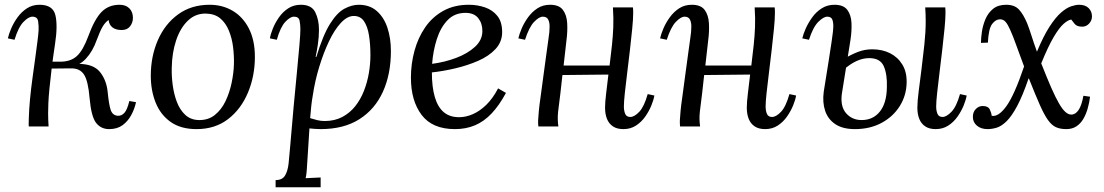

<svg xmlns="http://www.w3.org/2000/svg" viewBox="-20 -531 4634 806"><path d="M438 11Q404 11 383.5 -15Q363 -41 356 -120Q350 -191 333 -217.5Q316 -244 280 -244L173 -243L174 -272H307V-263Q372 -263 399.5 -229Q427 -195 432 -145Q437 -93 444.5 -70Q452 -47 474 -45Q490 -44 502 -57Q514 -70 523 -107L551 -102Q545 -74 531 -48Q517 -22 494.5 -5.5Q472 11 438 11ZM101 0Q100 -6 100.5 -15Q101 -24 101 -36Q102 -72 106 -114.5Q110 -157 116 -200.5Q122 -244 127.5 -284Q133 -324 137 -355.5Q141 -387 142 -403Q143 -423 140 -442Q137 -461 116 -461Q100 -461 78.5 -439Q57 -417 41 -364L13 -370Q17 -388 27 -411.5Q37 -435 53.5 -458Q70 -481 93 -496Q116 -511 146 -511Q202 -511 212.5 -467.5Q223 -424 211 -346Q202 -287 196.5 -240.5Q191 -194 187.5 -158.5Q184 -123 183 -97.5Q182 -72 182 -55Q182 -43 182.5 -29Q183 -15 184 0ZM233 -254V-272Q277 -272 303 -296Q329 -320 351 -380Q377 -451 406.5 -481Q436 -511 482 -511Q508 -511 523 -496Q538 -481 538 -456Q538 -436 526 -420.5Q514 -405 491 -405Q466 -405 452 -416Q438 -427 436 -447Q422 -438 411 -419.5Q400 -401 386 -363Q369 -315 340.5 -284.5Q312 -254 278 -254Z M860 -511Q914 -511 957 -485.5Q1000 -460 1025 -411Q1050 -362 1050 -292Q1050 -212 1021 -142.5Q992 -73 937.5 -31Q883 11 805 11Q739 11 696.5 -19Q654 -49 633.5 -100Q613 -151 613 -213Q613 -294 642.5 -362Q672 -430 727.5 -470.5Q783 -511 860 -511ZM845 -474Q801 -475 769 -444.5Q737 -414 719.5 -362Q702 -310 701 -246Q700 -212 705 -174Q710 -136 722.5 -103Q735 -70 757.5 -49Q780 -28 814 -27Q854 -26 882 -48.5Q910 -71 927 -107Q944 -143 952.5 -184Q961 -225 962 -261Q963 -296 958.5 -333Q954 -370 941 -402Q928 -434 905 -453.5Q882 -473 845 -474Z M1137 255V225Q1165 225 1176.5 206Q1188 187 1191.5 155.5Q1195 124 1198 85Q1205 -1 1212.5 -81.5Q1220 -162 1226.5 -228.5Q1233 -295 1237 -342Q1241 -389 1241 -408Q1241 -428 1237.5 -444.5Q1234 -461 1214 -461Q1198 -461 1177.5 -439Q1157 -417 1142 -364L1113 -370Q1116 -388 1125.5 -411.5Q1135 -435 1151 -458Q1167 -481 1190 -496Q1213 -511 1243 -511Q1288 -511 1303.5 -479.5Q1319 -448 1319 -406Q1319 -376 1314.5 -345.5Q1310 -315 1305 -292H1308Q1336 -384 1365.5 -431Q1395 -478 1426 -494.5Q1457 -511 1486 -511Q1532 -511 1562 -484.5Q1592 -458 1606.5 -414Q1621 -370 1621 -317Q1621 -220 1587.5 -146Q1554 -72 1488.5 -30.5Q1423 11 1326 11Q1313 11 1301.5 10Q1290 9 1279 8Q1274 84 1271.5 125.5Q1269 167 1267.5 186.5Q1266 206 1263 217Q1279 216 1294.5 215.5Q1310 215 1326 214V255ZM1343 -23Q1385 -23 1417 -40Q1449 -57 1471.5 -85.5Q1494 -114 1508 -150Q1522 -186 1528.5 -224.5Q1535 -263 1535 -299Q1535 -345 1529 -382.5Q1523 -420 1508 -442Q1493 -464 1465 -464Q1438 -464 1411 -435Q1384 -406 1361 -357.5Q1338 -309 1320 -250Q1302 -191 1293 -130Q1289 -108 1286.5 -84.5Q1284 -61 1282 -35Q1298 -30 1312.5 -26.5Q1327 -23 1343 -23Z M1948 -511Q1984 -511 2016 -500Q2048 -489 2068 -464Q2088 -439 2088 -396Q2088 -355 2060 -325Q2032 -295 1987 -275.5Q1942 -256 1891 -244Q1840 -232 1793 -227Q1793 -165 1805.5 -123Q1818 -81 1843 -60Q1868 -39 1907 -39Q1936 -39 1965.5 -52Q1995 -65 2022 -91.5Q2049 -118 2071 -160L2104 -141Q2076 -89 2044 -55Q2012 -21 1974 -5Q1936 11 1890 11Q1795 11 1750 -48.5Q1705 -108 1705 -205Q1705 -263 1720 -318Q1735 -373 1765 -416.5Q1795 -460 1841 -485.5Q1887 -511 1948 -511ZM1934 -477Q1888 -477 1858.5 -446Q1829 -415 1813.5 -366Q1798 -317 1794 -263Q1847 -270 1895 -288Q1943 -306 1974 -334.5Q2005 -363 2005 -401Q2005 -433 1987.5 -455Q1970 -477 1934 -477Z M2597 11Q2570 11 2553 -0.5Q2536 -12 2528 -32Q2520 -52 2520 -79Q2520 -102 2524.5 -138.5Q2529 -175 2534 -218L2341 -216Q2337 -178 2332.5 -139.5Q2328 -101 2323 -63Q2321 -44 2321.5 -29Q2322 -14 2324 0H2240Q2239 -7 2239 -12.5Q2239 -18 2239 -26Q2240 -43 2242 -65.5Q2244 -88 2249.5 -125.5Q2255 -163 2263 -226Q2271 -285 2275.5 -318Q2280 -351 2282.5 -368.5Q2285 -386 2286 -395.5Q2287 -405 2287 -416Q2288 -434 2282 -447.5Q2276 -461 2259 -461Q2243 -461 2222 -439Q2201 -417 2184 -364L2156 -370Q2160 -388 2170 -411.5Q2180 -435 2196.5 -458Q2213 -481 2236 -496Q2259 -511 2289 -511Q2327 -511 2343 -489.5Q2359 -468 2361 -434Q2363 -400 2358 -362Q2355 -336 2352 -309Q2349 -282 2346 -256H2539Q2545 -304 2549 -342Q2553 -380 2554.5 -417Q2556 -454 2553 -500H2637Q2638 -493 2638 -487.5Q2638 -482 2638 -474Q2638 -451 2634 -410.5Q2630 -370 2624.5 -322Q2619 -274 2613 -226Q2607 -178 2603 -140.5Q2599 -103 2599 -84Q2599 -66 2604.5 -53Q2610 -40 2626 -40Q2643 -40 2663.5 -61.5Q2684 -83 2699 -136L2727 -130Q2724 -112 2714.5 -88.5Q2705 -65 2689 -42Q2673 -19 2650 -4Q2627 11 2597 11Z M3192 11Q3165 11 3148 -0.5Q3131 -12 3123 -32Q3115 -52 3115 -79Q3115 -102 3119.5 -138.5Q3124 -175 3129 -218L2936 -216Q2932 -178 2927.5 -139.5Q2923 -101 2918 -63Q2916 -44 2916.5 -29Q2917 -14 2919 0H2835Q2834 -7 2834 -12.5Q2834 -18 2834 -26Q2835 -43 2837 -65.5Q2839 -88 2844.5 -125.5Q2850 -163 2858 -226Q2866 -285 2870.5 -318Q2875 -351 2877.5 -368.5Q2880 -386 2881 -395.5Q2882 -405 2882 -416Q2883 -434 2877 -447.5Q2871 -461 2854 -461Q2838 -461 2817 -439Q2796 -417 2779 -364L2751 -370Q2755 -388 2765 -411.5Q2775 -435 2791.5 -458Q2808 -481 2831 -496Q2854 -511 2884 -511Q2922 -511 2938 -489.5Q2954 -468 2956 -434Q2958 -400 2953 -362Q2950 -336 2947 -309Q2944 -282 2941 -256H3134Q3140 -304 3144 -342Q3148 -380 3149.5 -417Q3151 -454 3148 -500H3232Q3233 -493 3233 -487.5Q3233 -482 3233 -474Q3233 -451 3229 -410.5Q3225 -370 3219.5 -322Q3214 -274 3208 -226Q3202 -178 3198 -140.5Q3194 -103 3194 -84Q3194 -66 3199.5 -53Q3205 -40 3221 -40Q3238 -40 3258.5 -61.5Q3279 -83 3294 -136L3322 -130Q3319 -112 3309.5 -88.5Q3300 -65 3284 -42Q3268 -19 3245 -4Q3222 11 3192 11Z M3908 11Q3881 11 3864 -0.5Q3847 -12 3839 -32Q3831 -52 3831 -79Q3831 -105 3836.5 -147.5Q3842 -190 3848.5 -241.5Q3855 -293 3860.5 -345Q3866 -397 3866 -442Q3866 -457 3865.5 -471Q3865 -485 3864 -500H3948Q3949 -493 3949 -487.5Q3949 -482 3949 -474Q3949 -451 3945 -410.5Q3941 -370 3935.5 -322Q3930 -274 3924 -226Q3918 -178 3914 -140.5Q3910 -103 3910 -84Q3910 -66 3915.5 -53Q3921 -40 3937 -40Q3953 -40 3974 -61.5Q3995 -83 4010 -136L4038 -130Q4035 -112 4025.5 -88.5Q4016 -65 4000 -42Q3984 -19 3961 -4Q3938 11 3908 11ZM3569 11Q3518 11 3487 -9.5Q3456 -30 3444 -65.5Q3432 -101 3438 -146Q3451 -227 3459 -277.5Q3467 -328 3471 -356Q3475 -384 3476.5 -397Q3478 -410 3478 -416Q3479 -434 3474.5 -447.5Q3470 -461 3453 -461Q3437 -461 3415 -439Q3393 -417 3376 -364L3348 -370Q3352 -388 3362.5 -411.5Q3373 -435 3389.5 -458Q3406 -481 3429.5 -496Q3453 -511 3483 -511Q3521 -511 3537 -489.5Q3553 -468 3554.5 -434Q3556 -400 3550 -362L3514 -137Q3507 -84 3532 -55.5Q3557 -27 3597 -27Q3645 -27 3673.5 -62.5Q3702 -98 3703 -164Q3705 -219 3690 -253Q3675 -287 3629 -287Q3602 -287 3575 -274.5Q3548 -262 3520 -237L3521 -283Q3553 -302 3581.5 -313Q3610 -324 3641 -324Q3684 -324 3716.5 -307.5Q3749 -291 3768 -260Q3787 -229 3786 -184Q3785 -130 3757 -85.5Q3729 -41 3680.5 -15Q3632 11 3569 11Z M4126 11Q4098 11 4081 -3.5Q4064 -18 4064 -40Q4064 -61 4076.5 -73.5Q4089 -86 4105 -86Q4128 -86 4135 -71.5Q4142 -57 4143 -45Q4171 -39 4204.5 -85Q4238 -131 4279 -252Q4259 -305 4245.5 -343Q4232 -381 4221 -405Q4211 -428 4201.5 -439Q4192 -450 4178 -450Q4160 -450 4145 -430.5Q4130 -411 4127 -352L4098 -351Q4098 -371 4102 -398Q4106 -425 4117 -451Q4128 -477 4149 -494Q4170 -511 4204 -511Q4239 -511 4257.5 -491Q4276 -471 4292 -433Q4301 -410 4310.5 -380Q4320 -350 4333 -314Q4360 -379 4385.5 -418.5Q4411 -458 4434 -478Q4457 -498 4476.5 -504.5Q4496 -511 4510 -511Q4536 -511 4550 -497Q4564 -483 4564 -462Q4564 -445 4552 -432Q4540 -419 4523 -419Q4501 -419 4491.5 -430.5Q4482 -442 4477 -449Q4463 -447 4444.5 -430.5Q4426 -414 4403 -375Q4380 -336 4351 -265Q4375 -204 4393 -163Q4411 -122 4425.5 -97Q4440 -72 4452.5 -61Q4465 -50 4477 -50Q4495 -50 4508 -69.5Q4521 -89 4528 -129L4556 -125Q4553 -100 4546 -75.5Q4539 -51 4527.5 -31.5Q4516 -12 4498.5 -0.5Q4481 11 4456 11Q4431 11 4413 3Q4395 -5 4379 -27.5Q4363 -50 4344.5 -92Q4326 -134 4299 -202H4298Q4273 -129 4250 -86Q4227 -43 4205.5 -22Q4184 -1 4164 5Q4144 11 4126 11Z"/></svg>

Font: Lora Italic
Style: Italic
Weight: 400
Italic angle: -3°
Designer: Olga Karpushina, Alexei Vanyashin (Cyrillic)
Foundry: Cyreal
Version: Version 2.210; ttfautohint (v1.8.1.43-b0c9)